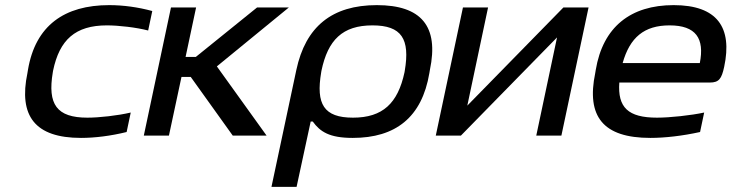

<svg xmlns="http://www.w3.org/2000/svg" viewBox="-20 -529 2854 749"><path d="M89 -256 87 -244C52 -77 116 9 296 9C351 9 413 1 474 -14L490 -90C439 -78 367 -70 321 -70C201 -70 165 -122 186 -247L187 -253C212 -374 274 -430 397 -430C443 -430 512 -422 558 -410L574 -486C519 -501 461 -509 406 -509C232 -509 118 -430 89 -256Z M647 -500 541 0H639L688 -229H724L888 0H1020L826 -270L1107 -500H983L744 -307H704L745 -500Z M1655 -244 1657 -256C1693 -427 1623 -509 1450 -509C1275 -509 1172 -425 1136 -256L1039 200H1137L1192 -55H1200C1229 -15 1265 9 1356 9C1523 9 1626 -71 1655 -244ZM1233 -247 1234 -253C1259 -373 1316 -430 1433 -430C1547 -430 1580 -377 1559 -253L1558 -247C1532 -126 1473 -70 1357 -70C1243 -70 1212 -123 1233 -247Z M1680 0H1778L2153 -383L2072 0H2170L2276 -500H2178L1803 -117L1884 -500H1786Z M2805 -268C2838 -422 2778 -509 2608 -509C2440 -509 2332 -424 2304 -256L2302 -244C2267 -75 2332 9 2517 9C2574 9 2643 1 2711 -14L2727 -90C2676 -79 2594 -70 2543 -70C2430 -70 2389 -110 2396 -207H2749C2785 -207 2795 -222 2805 -268ZM2409 -283C2437 -383 2493 -430 2592 -430C2695 -430 2729 -379 2710 -283Z"/></svg>

Font: LT Wave
Style: Italic
Weight: 400
Designer: Daniel Lyons
Version: Version 2.5 (Glyphs App)